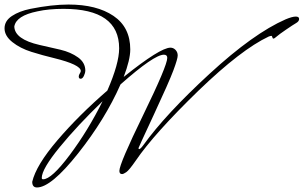

<svg xmlns="http://www.w3.org/2000/svg" viewBox="-84 -758 1338 846"><path d="M454 9Q442 9 442 -5Q442 -36 547.5 -252.5Q653 -469 653 -503Q653 -517 638 -517Q595 -517 447 -386Q379 -232 260 -82Q141 68 79 68Q58 68 58 43Q75 -30 169 -140Q263 -250 389 -359Q441 -478 441 -545Q441 -719 196 -719Q130 -719 81 -708Q-13 -689 -21 -641Q-19 -585 90 -560Q136 -550 182 -539Q228 -528 260 -505Q292 -482 292 -446Q292 -438 286 -424.5Q280 -411 271.5 -411Q263 -411 263 -421Q263 -427 267.5 -434Q272 -441 272 -445Q272 -473 154 -502Q104 -514 54.5 -529.5Q5 -545 -29.5 -572.5Q-64 -600 -64 -633Q-64 -666 -31.5 -687.5Q1 -709 50 -719Q145 -738 218 -738Q342 -738 416 -688Q490 -638 490 -540Q490 -495 461 -419Q622 -548 667 -548Q680 -548 689.5 -538Q699 -528 699 -513.5Q699 -499 680 -448Q661 -397 593.5 -252Q526 -107 526 -105Q526 -103 529 -101Q535 -101 548 -119Q645 -254 839 -432.5Q1033 -611 1175 -673Q1204 -685 1219 -685Q1234 -685 1234 -674.5Q1234 -664 1221 -656.5Q1208 -649 1176.5 -627.5Q1145 -606 1135 -597Q1125 -588 1121 -588Q1117 -588 1116 -594Q1115 -600 1111.5 -600Q1108 -600 1100 -597Q979 -540 792 -360Q595 -169 514 -50Q485 -8 472.5 0.5Q460 9 454 9ZM106 32Q143 32 223.5 -75.5Q304 -183 368 -312Q257 -205 178.5 -109Q100 -13 100 26Q100 32 106 32Z"/></svg>

Font: Mrs Saint Delafield
Style: Regular
Weight: 400
Designer: Alejandro Paul
Foundry: Alejandro Paul
Version: Version 1.001